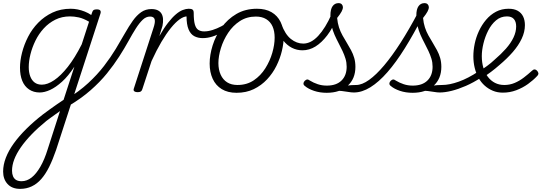

<svg xmlns="http://www.w3.org/2000/svg" viewBox="-76 -575 3466 1229"><path d="M53 634Q1 634 -27.5 603Q-56 572 -56 523Q-56 480 -38.5 434.5Q-21 389 12.5 342.5Q46 296 93 249.5Q140 203 198 158Q221 141 243.5 124.5Q266 108 288 93Q310 78 331 64L400 -148Q361 -88 321 -52Q281 -16 245 0.5Q209 17 178 17Q139 17 110 -2.5Q81 -22 66.5 -57.5Q52 -93 52 -142Q52 -186 65 -237.5Q78 -289 103.5 -339Q129 -389 168.5 -429.5Q208 -470 260 -494.5Q312 -519 377 -519Q399 -519 421.5 -514.5Q444 -510 466.5 -501Q489 -492 508 -479L514 -496Q517 -507 523.5 -511Q530 -515 543 -515Q561 -515 566 -507.5Q571 -500 567 -488L283 385Q262 446 239 492.5Q216 539 188.5 570.5Q161 602 127 618Q93 634 53 634ZM62 585Q96 585 126 561.5Q156 538 182.5 492Q209 446 229 381L308 136Q295 145 280 156Q265 167 250 177.5Q235 188 221 199Q167 243 126 285.5Q85 328 57 368.5Q29 409 15 446Q1 483 1 518Q1 538 7.5 553.5Q14 569 27.5 577Q41 585 62 585ZM192 -33Q228 -33 270.5 -61.5Q313 -90 358 -147Q403 -204 447 -291L494 -436Q458 -457 428.5 -463.5Q399 -470 372 -470Q320 -470 278 -449Q236 -428 204 -393Q172 -358 151 -315Q130 -272 119 -228Q108 -184 108 -146Q108 -112 117.5 -86.5Q127 -61 145.5 -47Q164 -33 192 -33Z M365 102Q356 107 349.5 104Q343 101 339.5 92.5Q336 84 338 74.5Q340 65 351 59Q430 11 488.5 -43Q547 -97 590 -153Q633 -209 665 -262Q697 -315 723 -361Q749 -407 774 -442Q799 -477 827.5 -497Q856 -517 893 -517Q906 -517 910.5 -510Q915 -503 913 -493.5Q911 -484 903.5 -476.5Q896 -469 884 -469Q859 -469 837.5 -448.5Q816 -428 794 -393.5Q772 -359 746.5 -312.5Q721 -266 687 -213Q653 -160 608.5 -105Q564 -50 503.5 3Q443 56 365 102Z M804 15Q792 15 784.5 10Q777 5 780 -6L906 -395Q919 -433 914 -451Q909 -469 885 -469Q875 -469 871 -476.5Q867 -484 868 -493.5Q869 -503 876 -510Q883 -517 894 -517Q917 -517 933 -509.5Q949 -502 957.5 -488Q966 -474 967.5 -454Q969 -434 964 -409L944 -344Q973 -395 999.5 -429Q1026 -463 1049.5 -483Q1073 -503 1094 -511Q1115 -519 1132 -519Q1144 -519 1148.5 -511.5Q1153 -504 1151.5 -494Q1150 -484 1142 -477Q1134 -470 1121 -470Q1100 -470 1073.5 -451Q1047 -432 1017.5 -395.5Q988 -359 957 -306.5Q926 -254 894 -184L835 -4Q832 6 825.5 10.5Q819 15 804 15Z M1222 -331Q1191 -331 1167.5 -343.5Q1144 -356 1131 -387Q1118 -418 1118 -472L1133 -519Q1149 -519 1156.5 -513.5Q1164 -508 1164 -492Q1164 -445 1171 -419.5Q1178 -394 1193 -384Q1208 -374 1231 -374Q1256 -374 1284.5 -383Q1313 -392 1340.5 -406.5Q1368 -421 1389 -441Q1396 -447 1402 -442.5Q1408 -438 1410 -430.5Q1412 -423 1405 -417Q1379 -391 1348.5 -371.5Q1318 -352 1285.5 -341.5Q1253 -331 1222 -331Z M1438 19Q1382 19 1343.5 -4.5Q1305 -28 1285.5 -70.5Q1266 -113 1266 -168Q1266 -223 1285 -284Q1304 -345 1342 -398.5Q1380 -452 1437 -485.5Q1494 -519 1569 -519Q1624 -519 1662 -497Q1700 -475 1720 -434.5Q1740 -394 1740 -340Q1740 -298 1728.5 -249.5Q1717 -201 1693.5 -153.5Q1670 -106 1633.5 -67Q1597 -28 1548.5 -4.5Q1500 19 1438 19ZM1444 -31Q1504 -31 1548.5 -61Q1593 -91 1622.5 -138Q1652 -185 1667 -237Q1682 -289 1682 -334Q1682 -376 1668.5 -406Q1655 -436 1628 -452.5Q1601 -469 1562 -469Q1504 -469 1459.5 -440Q1415 -411 1384.5 -365Q1354 -319 1338 -267Q1322 -215 1322 -171Q1322 -129 1336.5 -97Q1351 -65 1378 -48Q1405 -31 1444 -31Z M1860 -253Q1824 -253 1792.5 -269Q1761 -285 1735.5 -317.5Q1710 -350 1691 -404Q1687 -416 1694 -424Q1701 -432 1710.5 -432Q1720 -432 1725 -421Q1749 -355 1786 -325.5Q1823 -296 1865 -296Q1915 -296 1961 -345.5Q2007 -395 2046 -483Q2050 -492 2058 -493.5Q2066 -495 2072.5 -491.5Q2079 -488 2082 -480Q2085 -472 2081 -462Q2054 -395 2018.5 -348.5Q1983 -302 1943.5 -277.5Q1904 -253 1860 -253Z M2189 17Q2173 17 2153.5 13.5Q2134 10 2111 7.5Q2088 5 2058 6L2086 -16Q2114 -23 2135.5 -26Q2157 -29 2173.5 -30Q2190 -31 2204 -31Q2213 -31 2217 -23.5Q2221 -16 2218.5 -7Q2216 2 2208.5 9.5Q2201 17 2189 17ZM2015 19Q1971 19 1934 6.5Q1897 -6 1875 -25Q1866 -32 1866.5 -41Q1867 -50 1875 -58Q1884 -66 1890.5 -66.5Q1897 -67 1908 -59Q1931 -45 1958 -36Q1985 -27 2016 -27Q2077 -27 2110 -59.5Q2143 -92 2143 -148Q2143 -175 2135.5 -199.5Q2128 -224 2116.5 -248.5Q2105 -273 2091.5 -298.5Q2078 -324 2066 -351Q2054 -378 2046.5 -409.5Q2039 -441 2039 -476Q2039 -516 2053 -535.5Q2067 -555 2091 -555Q2105 -555 2112 -547Q2119 -539 2119 -529Q2119 -517 2110.5 -501Q2102 -485 2082 -460Q2085 -427 2094 -399.5Q2103 -372 2116.5 -348Q2130 -324 2144 -301Q2158 -278 2171 -254Q2184 -230 2191.5 -204Q2199 -178 2199 -147Q2199 -71 2149.5 -26Q2100 19 2015 19Z M2189 17Q2177 17 2173.5 9.5Q2170 2 2172 -7Q2174 -16 2182.5 -23.5Q2191 -31 2204 -31Q2241 -31 2286.5 -63.5Q2332 -96 2383 -156.5Q2434 -217 2488.5 -302Q2543 -387 2599 -493Q2605 -503 2614.5 -502Q2624 -501 2630 -492Q2636 -483 2630 -470Q2572 -357 2515.5 -266.5Q2459 -176 2404 -113Q2349 -50 2295 -16.5Q2241 17 2189 17Z M2739 17Q2723 17 2703.5 13.5Q2684 10 2661 7.5Q2638 5 2608 6L2636 -16Q2664 -23 2685.5 -26Q2707 -29 2723.5 -30Q2740 -31 2754 -31Q2763 -31 2767 -23.5Q2771 -16 2768.5 -7Q2766 2 2758.5 9.5Q2751 17 2739 17ZM2565 19Q2521 19 2484 6.5Q2447 -6 2425 -25Q2416 -32 2416.5 -41Q2417 -50 2425 -58Q2434 -66 2440.5 -66.5Q2447 -67 2458 -59Q2481 -45 2508 -36Q2535 -27 2566 -27Q2627 -27 2660 -59.5Q2693 -92 2693 -148Q2693 -175 2685.5 -199.5Q2678 -224 2666.5 -248.5Q2655 -273 2641.5 -298.5Q2628 -324 2616 -351Q2604 -378 2596.5 -409.5Q2589 -441 2589 -476Q2589 -516 2603 -535.5Q2617 -555 2641 -555Q2655 -555 2662 -547Q2669 -539 2669 -529Q2669 -517 2660.5 -501Q2652 -485 2632 -460Q2635 -427 2644 -399.5Q2653 -372 2666.5 -348Q2680 -324 2694 -301Q2708 -278 2721 -254Q2734 -230 2741.5 -204Q2749 -178 2749 -147Q2749 -71 2699.5 -26Q2650 19 2565 19Z M2738 17Q2725 17 2721 9.5Q2717 2 2720.5 -7Q2724 -16 2732.5 -23.5Q2741 -31 2754 -31Q2801 -31 2861 -52.5Q2921 -74 2987 -118Q2994 -122 3000.5 -119Q3007 -116 3011 -108.5Q3015 -101 3014 -93Q3013 -85 3006 -80Q2954 -46 2905.5 -25Q2857 -4 2814.5 6.5Q2772 17 2738 17Z M2989 -117Q3016 -134 3042 -153Q3068 -172 3090 -193Q3131 -228 3162.5 -263.5Q3194 -299 3211 -335Q3228 -371 3228 -406Q3228 -436 3213.5 -453Q3199 -470 3169 -470Q3129 -470 3099 -444.5Q3069 -419 3049 -379.5Q3029 -340 3018.5 -296.5Q3008 -253 3008 -216Q3008 -175 3018 -141.5Q3028 -108 3047 -83Q3066 -58 3092.5 -44.5Q3119 -31 3152 -31Q3187 -31 3218 -44Q3249 -57 3277 -78.5Q3305 -100 3329 -122Q3338 -131 3346.5 -130.5Q3355 -130 3361 -123Q3368 -116 3370 -107.5Q3372 -99 3363 -89Q3338 -62 3304 -37.5Q3270 -13 3229 2.5Q3188 18 3143 18Q3108 18 3079 6Q3050 -6 3026.5 -27Q3003 -48 2987 -77Q2971 -106 2962.5 -141Q2954 -176 2954 -215Q2954 -253 2962.5 -294.5Q2971 -336 2989.5 -376Q3008 -416 3035.5 -448.5Q3063 -481 3099 -500Q3135 -519 3180 -519Q3215 -519 3238 -506Q3261 -493 3272.5 -469.5Q3284 -446 3284 -414Q3284 -371 3263.5 -327.5Q3243 -284 3206.5 -242Q3170 -200 3120 -158Q3094 -135 3066.5 -114.5Q3039 -94 3009 -75Z"/></svg>

Font: Playwrite CU ExtraLight
Style: Regular
Weight: 250
Designer: Veronika Burian, José Scaglione
Foundry: TypeTogether
Version: Version 1.002